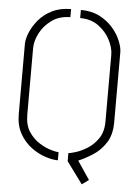

<svg xmlns="http://www.w3.org/2000/svg" viewBox="-56 -748 640 898"><g transform="rotate(5 264.0 -299.0)"><path d="M362 107 287 5V-33Q295 -33 320 -40.5Q345 -48 374.5 -66Q404 -84 425.5 -115.5Q447 -147 447 -195V-508Q447 -541 428 -578Q409 -615 373.5 -641Q338 -667 287 -667V-705Q338 -705 375.5 -685.5Q413 -666 438 -637Q463 -608 475.5 -577Q488 -546 488 -524V-195Q488 -136 463 -98Q438 -60 402.5 -37.5Q367 -15 336 -2L394 84ZM241 5Q216 5 182 -6Q148 -17 115.5 -41Q83 -65 61.5 -103Q40 -141 40 -195V-524Q40 -547 52.5 -577.5Q65 -608 89.5 -637.5Q114 -667 152 -686Q190 -705 241 -705V-667Q190 -667 154 -641Q118 -615 99 -578Q80 -541 80 -508V-195Q80 -146 101 -114.5Q122 -83 151.5 -65Q181 -47 206.5 -40Q232 -33 241 -33Z"/></g></svg>

Font: Stick No Bills ExtraLight
Style: Regular
Weight: 200
Designer: Kosala Senevirathne, Siva Puranthara, Lasantha Premarathna, Tharique Azeez
Foundry: mooniak
Version: Version 2.000